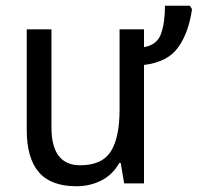

<svg xmlns="http://www.w3.org/2000/svg" viewBox="-20 -638 688 668"><path d="M648 -606Q637 -526 600.5 -474Q564 -422 481 -412V0H412L400 -71H395Q372 -30 332.5 -10Q293 10 246 10Q157 10 115 -39Q73 -88 73 -186V-536H159V-195Q159 -63 259 -63Q335 -63 365.5 -111Q396 -159 396 -257V-536H481V-474Q527 -482 540.5 -521Q554 -560 554 -618H641Z"/></svg>

Font: Noto Sans SemiCondensed
Style: Regular
Weight: 400
Width: 4
Designer: Monotype Design Team
Foundry: Monotype Imaging Inc.
Version: Version 2.013; ttfautohint (v1.8.4.7-5d5b)